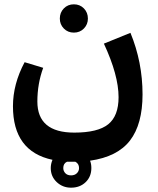

<svg xmlns="http://www.w3.org/2000/svg" viewBox="-20 -490 731 889"><path d="M257 -404Q257 -432 275.5 -451Q294 -470 322 -470Q350 -470 368.5 -451Q387 -432 387 -404Q387 -377 368.5 -358Q350 -339 322 -339Q294 -339 275.5 -358Q257 -377 257 -404ZM640 -53Q640 85 582 160.5Q524 236 397 254Q403 269 403 288Q403 328 376.5 353.5Q350 379 309 379Q270 379 242.5 353Q215 327 215 288Q215 269 223 250Q40 211 40 2Q40 -101 94 -202L180 -176Q153 -102 153 -20Q153 124 324 124Q433 124 481 85.5Q529 47 529 -40Q529 -142 461 -288L584 -338Q640 -202 640 -53ZM346 288Q346 268 329 259H312H290Q273 267 273 288Q273 302 282.5 312Q292 322 309 322Q326 322 336 312Q346 302 346 288Z"/></svg>

Font: FiraGO SemiBold
Style: Regular
Weight: 600
Designer: bBox Type
Foundry: bBox Type GmbH
Version: Version 1.001;PS 001.001;hotconv 1.0.88;makeotf.lib2.5.64775